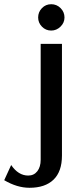

<svg xmlns="http://www.w3.org/2000/svg" viewBox="-111 -688 396 911"><path d="M70 -605Q70 -631 88 -649.5Q106 -668 132 -668Q158 -668 176.5 -649.5Q195 -631 195 -605Q195 -580 176 -561.5Q157 -543 132 -543Q106 -543 88 -561.5Q70 -580 70 -605ZM23 145Q50 145 66 124.5Q82 104 82 70V-480H183V50Q183 126 143 164.5Q103 203 29 203Q-30 203 -91 167L-58 95Q-24 145 23 145Z"/></svg>

Font: Arya
Style: Regular
Weight: 400
Designer: Eduardo Rodriguez Tunni, Modular Infotech
Foundry: Eduardo Rodriguez Tunni, Modular Infotech
Version: Version 1.002